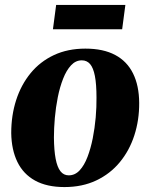

<svg xmlns="http://www.w3.org/2000/svg" viewBox="-20 -744 610 778"><path d="M326 -547Q398.5 -547 446.8 -521.2Q495 -495.5 519.2 -446.2Q543.5 -397 544 -327.5Q544.5 -258 524.5 -196Q504.5 -134 465.5 -86.8Q426.5 -39.5 370 -12.8Q313.5 14 241 14Q170 14 122.2 -12.2Q74.5 -38.5 50.5 -87.8Q26.5 -137 25.5 -205Q25.5 -276.5 45.5 -338.5Q65.5 -400.5 104 -447.5Q142.5 -494.5 198.5 -520.8Q254.5 -547 326 -547ZM311.5 -499.5Q286.5 -499.5 267.8 -479.2Q249 -459 235.8 -425.2Q222.5 -391.5 214.2 -350.2Q206 -309 202.2 -266.2Q198.5 -223.5 198.5 -186.5Q199 -134.5 205.5 -100.5Q212 -66.5 225 -50Q238 -33.5 258.5 -33.5Q284 -33.5 302.8 -53.8Q321.5 -74 334.5 -108Q347.5 -142 355.8 -183.5Q364 -225 367.8 -268Q371.5 -311 371 -348.5Q371 -403 364.5 -436.2Q358 -469.5 345 -484.5Q332 -499.5 311.5 -499.5ZM207.5 -724H488L475 -625.5H194.5Z"/></svg>

Font: Merriweather 72pt Black
Style: Italic
Weight: 900
Italic angle: -7.8°
Version: Version 2.101